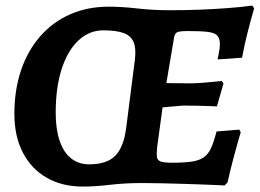

<svg xmlns="http://www.w3.org/2000/svg" viewBox="-20 -674 953 705"><path d="M557.3 -136.5Q554.3 -110 556.3 -97.2Q558.4 -84.5 571.4 -80.5Q584.5 -76.5 611.7 -76.5Q656 -76.5 683.5 -80.5Q711 -84.5 727.8 -96.1Q744.7 -107.6 755.1 -130.5Q765.4 -153.5 775.1 -191.3L858.4 -198.1L864 -188.6Q864 -188.6 856.2 -162.1Q848.5 -135.6 837.3 -93.7Q826.2 -51.9 815.3 -3.5L804.3 7Q804.3 7 784.9 6Q765.5 5 732.8 3.8Q700.2 2.5 660.2 1.3Q620.3 0.1 579.4 -0.9Q538.5 -1.9 502.4 -1.9Q437.9 -1.9 383.8 4.6Q329.6 11.1 284.1 11.1Q208.3 11.1 151.7 -21.3Q95.1 -53.6 64 -113.6Q32.8 -173.6 32.8 -255.7Q32.8 -344.1 57.4 -416.3Q81.9 -488.5 127.6 -540.7Q173.3 -593 237.1 -621.2Q301 -649.5 379.2 -649.5Q427.8 -649.5 484.6 -642.9Q541.4 -636.4 604 -636.4Q660.8 -636.4 715.2 -638.5Q769.6 -640.7 818.1 -644.4Q866.6 -648.1 906.6 -653.5L913.2 -643Q913.2 -643 905.8 -617.1Q898.3 -591.2 887.9 -549.9Q877.4 -508.6 868.9 -462.1L778.9 -455.9Q778.9 -455.9 780.9 -465.5Q782.9 -475.1 785.2 -488.7Q787.4 -502.4 787.4 -512.6Q787.4 -532.9 778 -543.2Q768.6 -553.5 743.8 -556.8Q718.9 -560 671.8 -560Q648.9 -560 638.1 -558Q627.3 -556 623.4 -548.9Q619.6 -541.8 617.5 -526.4L590.9 -368.9L680.5 -367.9Q692.5 -367.9 711.4 -369.1Q730.3 -370.4 749.1 -372.2Q767.9 -374.1 781 -375.3Q794 -376.6 794 -376.6L800.6 -367.6L776.5 -283.3Q776.5 -283.3 755.3 -284.3Q734.2 -285.3 705 -285.8Q675.8 -286.3 651.6 -286.3L577 -279.8ZM307.4 -70.6Q371.3 -70.6 402.5 -101.4Q433.7 -132.2 443.1 -202.6L475.2 -454.4Q480.3 -495.4 470.9 -518.7Q461.4 -542.1 434.7 -552.4Q407.9 -562.6 358.8 -562.6Q308.2 -562.6 268.6 -526.1Q229.1 -489.5 206.8 -421.7Q184.5 -354 184.5 -259.7Q184.5 -200.4 198.7 -157.9Q212.9 -115.3 240.4 -93Q267.9 -70.6 307.4 -70.6Z"/></svg>

Font: Alegreya
Style: Italic
Weight: 400
Italic angle: -7°
Designer: Juan Pablo del Peral
Foundry: Huerta Tipografica
Version: Version 2.009